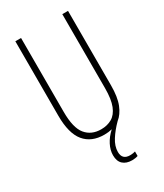

<svg xmlns="http://www.w3.org/2000/svg" viewBox="-227 -802 948 1108"><g transform="rotate(-30 246.5 -248.0)"><path d="M264 135Q264 187 316 187Q326 187 336 185.5Q346 184 351 182V212Q334 218 312 218Q274 218 252 198Q230 178 230 138Q230 104 248 69Q266 34 299 4Q275 10 247 10Q162 10 116.5 -45Q71 -100 71 -218V-714H109V-221Q109 -115 145.5 -70.5Q182 -26 247 -26Q288 -26 319 -44Q350 -62 367 -104.5Q384 -147 384 -221V-714H422V-218Q422 -140 403 -92.5Q384 -45 352 -20Q314 18 289 57.5Q264 97 264 135Z"/></g></svg>

Font: Noto Sans Gurmukhi ExtraCondensed ExtraLight
Style: Regular
Weight: 200
Width: 2
Designer: Jelle Bosma - Monotype Design Team
Foundry: Monotype Imaging Inc.
Version: Version 2.004; ttfautohint (v1.8.4.7-5d5b)